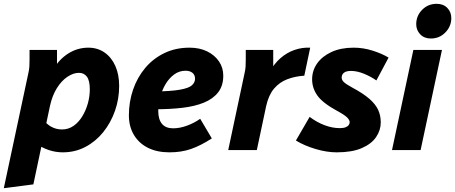

<svg xmlns="http://www.w3.org/2000/svg" viewBox="-57 -787 2387 1007"><path d="M-37 200 91 -400Q96 -421 97 -437.5Q98 -454 98 -476V-525H242V-414L223 -424Q254 -477 302 -507Q350 -537 406 -537Q455 -537 491.5 -511.5Q528 -486 548 -441Q568 -396 568 -336Q568 -268 546 -205.5Q524 -143 484.5 -94Q445 -45 391 -16.5Q337 12 272 12Q235 12 199 0Q163 -12 133 -34L162 -169Q184 -138 210.5 -123Q237 -108 268 -108Q302 -108 329 -127Q356 -146 375 -177.5Q394 -209 404 -245.5Q414 -282 414 -318Q414 -364 399 -384.5Q384 -405 357 -405Q328 -405 297 -384.5Q266 -364 241.5 -325Q217 -286 205 -231L118 180Z M619 -182Q619 -253 641 -317Q663 -381 704.5 -430.5Q746 -480 805 -508.5Q864 -537 937 -537Q990 -537 1029.5 -517.5Q1069 -498 1091.5 -465Q1114 -432 1114 -390Q1114 -337 1087 -302.5Q1060 -268 1012 -248.5Q964 -229 899 -221.5Q834 -214 759 -214Q749 -214 740.5 -214.5Q732 -215 721 -215L735 -307Q737 -307 740.5 -307Q744 -307 746 -307Q839 -308 886.5 -316.5Q934 -325 950 -340Q966 -355 966 -374Q966 -394 952.5 -405Q939 -416 916 -416Q883 -416 856.5 -396.5Q830 -377 811.5 -346Q793 -315 783 -278Q773 -241 773 -205Q773 -161 792.5 -137.5Q812 -114 851 -114Q886 -114 924 -128Q962 -142 993 -164L1054 -61Q995 -23 944.5 -5.5Q894 12 832 12Q766 12 718.5 -12Q671 -36 645 -80Q619 -124 619 -182Z M1140 0 1225 -400Q1230 -421 1231 -437.5Q1232 -454 1232 -476V-525H1376V-399L1357 -409Q1380 -452 1413.5 -481.5Q1447 -511 1487.5 -525Q1528 -539 1570 -537L1539 -390Q1491 -387 1450 -371.5Q1409 -356 1380.5 -322.5Q1352 -289 1339 -231L1290 0Z M1495 -50 1567 -174Q1604 -146 1645 -130.5Q1686 -115 1725 -115Q1744 -115 1755.5 -119.5Q1767 -124 1772 -131Q1777 -138 1777 -146Q1777 -157 1764 -170.5Q1751 -184 1712 -205Q1635 -247 1607.5 -286Q1580 -325 1580 -371Q1580 -417 1606.5 -454.5Q1633 -492 1682 -514.5Q1731 -537 1798 -537Q1848 -537 1897 -521.5Q1946 -506 1981 -485L1917 -365Q1889 -385 1852.5 -400Q1816 -415 1784 -415Q1759 -415 1747 -405.5Q1735 -396 1735 -380Q1735 -368 1746 -357Q1757 -346 1790 -328Q1848 -297 1880.5 -268.5Q1913 -240 1926.5 -210.5Q1940 -181 1940 -145Q1940 -104 1915.5 -68Q1891 -32 1840 -10Q1789 12 1709 12Q1657 12 1598 -5.5Q1539 -23 1495 -50Z M1999 0 2111 -525H2261L2149 0ZM2126 -660Q2126 -704 2157 -735.5Q2188 -767 2233 -767Q2268 -767 2289 -745.5Q2310 -724 2310 -692Q2310 -649 2279 -617Q2248 -585 2203 -585Q2168 -585 2147 -607Q2126 -629 2126 -660Z"/></svg>

Font: Radio Canada
Style: Italic
Weight: 400
Italic angle: -12°
Designer: Charles Daoud, Etienne Aubert Bonn, Alexandre Saumier Demers, Jacques Le Bailly
Foundry: Radio-Canada
Version: Version 2.104;gftools[0.9.28.dev5+ged2979d]